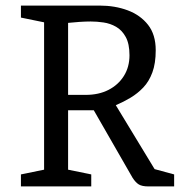

<svg xmlns="http://www.w3.org/2000/svg" viewBox="-20 -668 651 688"><path d="M55 0V-43L138 -60V-588L55 -605V-648H337Q392 -648 437.5 -631Q483 -614 510.5 -579Q538 -544 538 -488Q538 -441 526 -408.5Q514 -376 493.5 -354.5Q473 -333 448 -318Q423 -303 395 -291L534 -62L604 -43V0H512Q489 0 477.5 -7Q466 -14 455 -31L316 -273H224V-60L307 -43V0ZM224 -328H287Q334 -328 369 -346Q404 -364 424 -396Q444 -428 444 -470Q444 -511 430.5 -535.5Q417 -560 396 -572Q375 -584 351 -587.5Q327 -591 305 -591Q287 -591 264.5 -589.5Q242 -588 224 -586Z"/></svg>

Font: Faustina Light
Style: Regular
Weight: 400
Version: Version 1.200